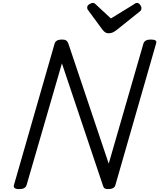

<svg xmlns="http://www.w3.org/2000/svg" viewBox="-20 -1287 1096 1321"><path d="M112 14Q68 14 76 -14L356 -988Q361 -1002 373.5 -1008.5Q386 -1015 407 -1015Q425 -1015 435 -1008.5Q445 -1002 450 -988L728 -161L967 -988Q972 -1002 984.5 -1008.5Q997 -1015 1018 -1015Q1064 -1015 1054 -988L774 -14Q771 0 758 7Q745 14 724 14Q708 14 700 9Q692 4 687 -14L406 -851L163 -14Q159 0 146.5 7Q134 14 112 14ZM922 -1267Q934 -1267 943.5 -1255Q953 -1243 953 -1232Q953 -1223 950.5 -1218Q948 -1213 943 -1209L783 -1081Q769 -1070 756 -1064Q743 -1058 727 -1058Q713 -1058 703 -1065Q693 -1072 684 -1084L587 -1216Q581 -1223 580.5 -1228Q580 -1233 580 -1237Q580 -1249 594.5 -1258Q609 -1267 618 -1267Q628 -1267 633 -1262Q638 -1257 645 -1251L743 -1160L893 -1252Q900 -1256 907 -1261.5Q914 -1267 922 -1267Z"/></svg>

Font: Playwrite AU QLD
Style: Regular
Weight: 400
Designer: Veronika Burian, José Scaglione
Foundry: TypeTogether
Version: Version 1.002